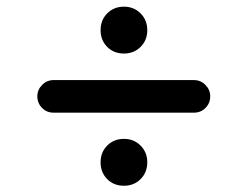

<svg xmlns="http://www.w3.org/2000/svg" viewBox="-20 -645 759 590"><path d="M360.8 -74.2Q329.6 -74.2 309.3 -94.7Q289.1 -115.2 289.1 -146.5Q289.1 -177.2 309.6 -197.8Q330.1 -218.3 360.8 -218.3Q391.6 -218.3 412.1 -197.5Q432.6 -176.8 432.6 -146.5Q432.6 -115.2 412.1 -94.7Q391.6 -74.2 360.8 -74.2ZM360.8 -480.5Q329.6 -480.5 309.3 -501Q289.1 -521.5 289.1 -552.2Q289.1 -583.5 309.6 -604Q330.1 -624.5 360.8 -624.5Q391.6 -624.5 412.1 -603.8Q432.6 -583 432.6 -552.2Q432.6 -521.5 412.1 -501Q391.6 -480.5 360.8 -480.5ZM94.7 -349.1Q94.7 -369.1 109.4 -384Q124 -398.9 144.5 -398.9H576.2Q596.7 -398.9 611.3 -384Q626 -369.1 626 -349.1Q626 -328.1 611.6 -313.5Q597.2 -298.8 576.2 -298.8H144.5Q123.5 -298.8 109.1 -313.5Q94.7 -328.1 94.7 -349.1Z"/></svg>

Font: Cutive
Style: Regular
Weight: 400
Designer: Vernon Adams
Version: Version 1.002